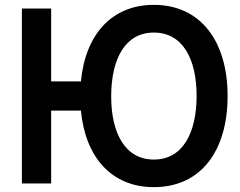

<svg xmlns="http://www.w3.org/2000/svg" viewBox="-20 -755 986 790"><path d="M613 -735C439.5 -735 331 -612.5 313 -420H190.5V-720H70V0H190.5V-300H313C331 -107.5 439.5 15 613 15C804.5 15 916.5 -131.5 916.5 -360C916.5 -586.5 804.5 -735 613 -735ZM613 -98.5C494 -98.5 437 -208.5 437.5 -360C438 -511.5 494 -621 613 -621C732.5 -621 789 -511.5 789 -360C788.5 -208.5 732.5 -98.5 613 -98.5Z"/></svg>

Font: Hauora
Style: Bold
Weight: 700
Designer: Wayne Shih
Foundry: WCYS
Version: Version 1.001;hotconv 1.0.109;makeotfexe 2.5.65596